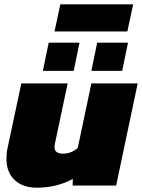

<svg xmlns="http://www.w3.org/2000/svg" viewBox="-20 -861 659 891"><path d="M233 -715 260 -841H598L571 -715ZM179 -532 206 -663H349L322 -532ZM404 -532 431 -663H574L547 -532ZM151 10Q86 10 48 -25.5Q10 -61 10 -125Q10 -136 11 -148.5Q12 -161 15 -174L79 -474H294L235 -195Q234 -191 233.5 -186.5Q233 -182 233 -179Q233 -162 243.5 -155Q254 -148 273 -148Q293 -148 311 -155.5Q329 -163 341 -175L404 -474H619L519 0H317L318 -31Q287 -13 244 -1.5Q201 10 151 10Z"/></svg>

Font: Kanit ExtraBold
Style: Italic
Weight: 800
Italic angle: -12°
Designer: Katatrad Team
Foundry: CadsonDemak
Version: Version 2.000; ttfautohint (v1.8.3)